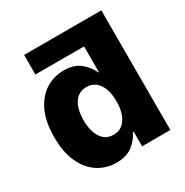

<svg xmlns="http://www.w3.org/2000/svg" viewBox="-168 -865 976 1011"><g transform="rotate(-30 320.0 -359.5)"><path d="M115.4 -727.3V-608.3H411.2V-452.1H407.7Q392 -489.7 354.9 -521.1Q317.8 -552.6 253.2 -552.6Q196 -552.6 146.7 -522.5Q97.3 -492.5 66.8 -430.6Q36.2 -368.6 36.2 -272.4Q36.2 -179.3 65.5 -117.2Q94.8 -55 144.4 -23.6Q193.9 7.8 254.3 7.8Q316.1 7.8 353.5 -21.5Q391 -50.8 407.7 -88.4H413V0H584.9V-727.3ZM414.8 -272.7Q414.8 -206.3 388.3 -166.9Q361.9 -127.5 314.3 -127.5Q266 -127.5 240.2 -167.1Q214.5 -206.7 214.5 -272.7Q214.5 -338.4 240.2 -377.7Q266 -416.9 314.3 -416.9Q361.9 -416.9 388.3 -378.2Q414.8 -339.5 414.8 -272.7Z"/></g></svg>

Font: Inter UI Extra Bold
Style: Regular
Weight: 800
Designer: Rasmus Andersson
Foundry: rsms
Version: 3.2;8d6f07862